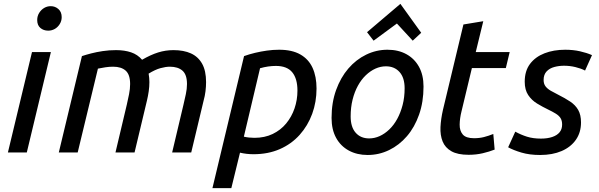

<svg xmlns="http://www.w3.org/2000/svg" viewBox="-20 -791 3107 996"><path d="M21 0 146 -521H244L119 0ZM230 -632Q206 -632 189.5 -646Q173 -660 173 -687Q173 -708 183.5 -724.5Q194 -741 209.5 -750Q225 -759 243 -759Q266 -759 283 -744Q300 -729 300 -702Q300 -682 289.5 -665.5Q279 -649 263.5 -640.5Q248 -632 230 -632Z M285 0 405 -500Q426 -507 453 -514Q480 -521 513 -526Q546 -531 582 -531Q626 -531 660 -519.5Q694 -508 717 -481Q762 -507 800.5 -519Q839 -531 880 -531Q933 -531 970.5 -514Q1008 -497 1028.5 -460.5Q1049 -424 1049 -365Q1049 -342 1046 -317.5Q1043 -293 1036 -268L972 0H873L932 -249Q938 -275 944 -302.5Q950 -330 950 -355Q950 -404 926.5 -424.5Q903 -445 861 -445Q840 -445 812.5 -437.5Q785 -430 751 -409Q753 -398 754 -387Q755 -376 755 -365Q755 -342 751.5 -317.5Q748 -293 742 -268L678 0H579L638 -249Q644 -275 649.5 -302.5Q655 -330 655 -355Q655 -404 632 -424.5Q609 -445 567 -445Q547 -445 527 -442Q507 -439 488 -435L383 0Z M1082 185 1246 -500Q1274 -510 1303.5 -517Q1333 -524 1364.5 -528.5Q1396 -533 1428 -533Q1495 -533 1538 -508.5Q1581 -484 1601.5 -439Q1622 -394 1622 -332Q1622 -262 1599.5 -200.5Q1577 -139 1534.5 -91.5Q1492 -44 1431.5 -17.5Q1371 9 1295 9Q1277 9 1259.5 7Q1242 5 1225 1L1180 185ZM1300 -76Q1353 -76 1394.5 -96Q1436 -116 1464.5 -150.5Q1493 -185 1508 -229Q1523 -273 1523 -321Q1523 -383 1496 -416Q1469 -449 1411 -449Q1391 -449 1370.5 -446Q1350 -443 1329 -437L1245 -82Q1258 -79 1272 -77.5Q1286 -76 1300 -76Z M1887 13Q1832 13 1789.5 -10Q1747 -33 1723.5 -76Q1700 -119 1700 -179Q1700 -259 1723.5 -324Q1747 -389 1787 -435.5Q1827 -482 1879.5 -507.5Q1932 -533 1990 -533Q2046 -533 2088 -510Q2130 -487 2153.5 -444.5Q2177 -402 2177 -342Q2177 -262 2154 -196.5Q2131 -131 2091 -84.5Q2051 -38 1998.5 -12.5Q1946 13 1887 13ZM1895 -73Q1923 -73 1949.5 -85Q1976 -97 1999.5 -119.5Q2023 -142 2040.5 -174Q2058 -206 2068.5 -246Q2079 -286 2079 -333Q2079 -388 2052.5 -417.5Q2026 -447 1982 -447Q1954 -447 1927.5 -435Q1901 -423 1877.5 -400.5Q1854 -378 1836.5 -346Q1819 -314 1809 -274Q1799 -234 1799 -187Q1799 -132 1825 -102.5Q1851 -73 1895 -73ZM1918 -580 1884 -624 2057 -771 2165 -621 2121 -580 2039 -669Z M2411 12Q2354 12 2321.5 -6.5Q2289 -25 2276 -57.5Q2263 -90 2265 -132Q2267 -174 2278 -222L2384 -664L2487 -681L2448 -521H2624L2604 -438H2428L2374 -213Q2365 -177 2364.5 -145Q2364 -113 2380.5 -93.5Q2397 -74 2439 -74Q2467 -74 2490.5 -80Q2514 -86 2539 -96L2546 -15Q2518 -4 2484 4Q2450 12 2411 12Z M2782 13Q2727 13 2685 0.5Q2643 -12 2616 -27L2653 -108Q2682 -92 2713.5 -82Q2745 -72 2786 -72Q2820 -72 2845 -80.5Q2870 -89 2883 -105Q2896 -121 2896 -145Q2896 -165 2888 -178Q2880 -191 2863 -201.5Q2846 -212 2823 -223Q2794 -237 2766 -254Q2738 -271 2720 -298Q2702 -325 2702 -367Q2702 -423 2729.5 -459.5Q2757 -496 2804.5 -514.5Q2852 -533 2912 -533Q2953 -533 2988.5 -525Q3024 -517 3051 -505L3015 -425Q2994 -436 2965 -443Q2936 -450 2906 -450Q2880 -450 2855.5 -443.5Q2831 -437 2815.5 -420.5Q2800 -404 2800 -376Q2800 -356 2810 -343Q2820 -330 2837.5 -320Q2855 -310 2875 -300Q2911 -282 2938 -264Q2965 -246 2979.5 -220.5Q2994 -195 2994 -156Q2994 -104 2967.5 -66Q2941 -28 2893.5 -7.5Q2846 13 2782 13Z"/></svg>

Font: Ubuntu Sans Medium
Style: Italic
Weight: 500
Italic angle: -13.5°
Designer: Dalton Maag Ltd
Foundry: Dalton Maag Ltd
Version: Version 1.006